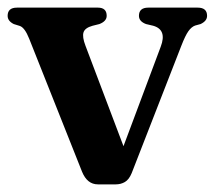

<svg xmlns="http://www.w3.org/2000/svg" viewBox="-21 -478 562 503"><path d="M282.5 5H235.5Q207.5 5 194 -28L55.5 -376.5Q44 -405.5 31 -410L15 -415Q-1 -423 -1 -436.5Q-1 -458 23.5 -458H235.5Q258.5 -458 258.5 -436.5Q258.5 -422.5 239.5 -415L221.5 -410.5Q201.5 -405 197.8 -393.2Q194 -381.5 203 -358L302.5 -95L400 -355.5Q417 -400 380.5 -410.5L361.5 -415Q343 -422 343 -436.5Q343 -458 367.5 -458H497Q521.5 -458 521.5 -436.5Q521.5 -423 504.5 -415L490 -411Q480.5 -407.5 472.5 -396.2Q464.5 -385 454 -358L324 -24.5Q317 -7.5 306.2 -1.2Q295.5 5 282.5 5Z"/></svg>

Font: Fraunces 72pt Soft SemiBold
Style: Regular
Weight: 600
Version: Version 1.000;[b76b70a41]